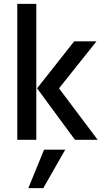

<svg xmlns="http://www.w3.org/2000/svg" viewBox="-20 -720 540 989"><path d="M203 249H126L207 51H316ZM284 -265 483 0H366L171 -265L362 -507H477ZM167 0H69V-700H167Z"/></svg>

Font: Hind Colombo Medium
Style: Regular
Weight: 500
Designer: Jyotish Sonowal, Aditi Pimprikar
Foundry: Indian Type Foundry
Version: Version 1.000;PS 1.0;hotconv 1.0.86;makeotf.lib2.5.63406; tt